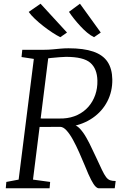

<svg xmlns="http://www.w3.org/2000/svg" viewBox="-20 -1010 674 1030"><path d="M11 0 14 -34 80 -46.5 161.5 -694 95.5 -704 99.5 -743H218.5Q239.5 -743 260.8 -745Q282 -747 303.8 -749Q325.5 -751 347.5 -751Q429 -751 480.5 -733.2Q532 -715.5 556.8 -678.5Q581.5 -641.5 582.5 -584Q583.5 -520 556 -466.5Q528.5 -413 477.8 -377.8Q427 -342.5 359 -331L369 -339.5Q388.5 -341 407.5 -321Q426.5 -301 443.2 -271.5Q460 -242 473.2 -212.8Q486.5 -183.5 495.5 -166Q514.5 -124.5 526.8 -99Q539 -73.5 548.8 -60.5Q558.5 -47.5 570.2 -43.2Q582 -39 600.5 -39L595.5 0H510Q502 0 492 -10Q482 -20 468.5 -46Q455 -72 436 -119.5Q421 -155.5 404.8 -192.2Q388.5 -229 371.5 -260Q354.5 -291 337.2 -310Q320 -329 303.5 -329.5Q301.5 -329.5 286 -329.5Q270.5 -329.5 249.2 -329.2Q228 -329 207.8 -329Q187.5 -329 175.5 -329L183 -374.5Q195 -374.5 215.5 -374.2Q236 -374 258 -374Q280 -374 297 -374.2Q314 -374.5 318.5 -374.5Q361.5 -377 396 -393.5Q430.5 -410 454.5 -437.5Q478.5 -465 491 -501Q503.5 -537 502.5 -578Q501 -641.5 464.5 -673.2Q428 -705 334 -705Q324.5 -705 300.2 -703.2Q276 -701.5 253.2 -699Q230.5 -696.5 224 -694L243 -732L157 -46.5L249 -34L246 0ZM520.5 -835.5 484.5 -810.5Q466 -819.5 447.2 -835.2Q428.5 -851 410.8 -870.2Q393 -889.5 377.2 -909.2Q361.5 -929 350 -946.5L409 -990ZM339.5 -835.5 303.5 -810.5Q285 -819.5 261 -835.2Q237 -851 212.5 -870Q188 -889 167 -909Q146 -929 134 -946L197.5 -990Z"/></svg>

Font: Merriweather 24pt Light
Style: Italic
Weight: 300
Italic angle: -7.8°
Version: Version 2.101